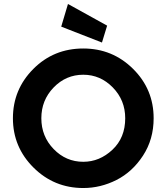

<svg xmlns="http://www.w3.org/2000/svg" viewBox="-20 -946 838 966"><path d="M519 -817 493 -732 288 -812 322 -926ZM399 -702Q546 -702 649.5 -599.5Q753 -497 753 -351Q753 -245 699.5 -163Q646 -81 566 -40.5Q486 0 399 0Q252 0 148.5 -103Q45 -206 45 -351Q45 -496 147.5 -599Q250 -702 399 -702ZM399 -570Q312 -570 250 -506Q188 -442 188 -351Q188 -260 250 -196Q312 -132 399 -132Q481 -132 545.5 -192.5Q610 -253 610 -351Q610 -442 547.5 -506Q485 -570 399 -570Z"/></svg>

Font: LilGrotesk Bold
Style: Regular
Weight: 700
Designer: BSozoo
Foundry: BSozoo
Version: Version 1.001;PS 001.001;hotconv 1.0.70;makeotf.lib2.5.58329